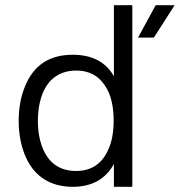

<svg xmlns="http://www.w3.org/2000/svg" viewBox="-20 -720 693 740"><path d="M419 -426C388 -481 335 -509 260 -509C169 -509 108 -467 76 -386C59 -346 52 -298 52 -254C52 -203 62 -150 82 -109C116 -37 178 0 260 0C333 0 387 -29 419 -88V0H490V-700H419ZM580 -700 512 -575H573L653 -700ZM395 -138C372 -90 333 -61 273 -61C214 -61 172 -89 149 -139C134 -170 126 -209 126 -254C126 -293 132 -331 146 -364C171 -422 217 -448 274 -448C331 -448 369 -421 393 -376C412 -341 418 -297 418 -254C418 -210 411 -171 395 -138Z"/></svg>

Font: Arthouse Owned
Style: Regular
Weight: 400
Designer: Jeremy Tribby
Foundry: Tribby Type
Version: Version 1.000;PS 001.000;hotconv 1.0.88;makeotf.lib2.5.64775